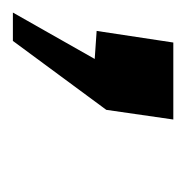

<svg xmlns="http://www.w3.org/2000/svg" viewBox="-26 -144 289 298"><g transform="rotate(90 119.0 4.5)"><path d="M-10 129.5 62 2.5 18.5 -0.5 36.5 -119.5H156L141 -15.5L34 129.5Z"/></g></svg>

Font: Public Sans Thin Medium
Style: Italic
Weight: 500
Italic angle: -8°
Version: Version 2.001